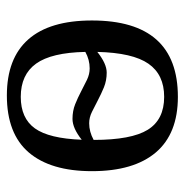

<svg xmlns="http://www.w3.org/2000/svg" viewBox="-10 -500 521 540"><g transform="rotate(-90 250.0 -230.5)"><path d="M461.9 -231.9Q461.9 9.8 247.1 9.8Q143.6 9.8 90.8 -52.2Q38.1 -114.3 38.1 -231.9Q38.1 -348.1 90.8 -409.7Q143.6 -471.2 251 -471.2Q355.5 -471.2 408.7 -410.9Q461.9 -350.6 461.9 -231.9ZM315.4 -190.4Q293 -190.4 273.9 -198.2Q254.9 -206.1 237.8 -215.1Q220.7 -224.1 204.8 -231.9Q189 -239.7 172.9 -239.7Q148.9 -239.7 126 -227.1Q126 -121.1 154.5 -75Q183.1 -28.8 247.1 -28.8Q309.6 -28.8 340.3 -73Q371.1 -117.2 373.5 -216.8Q340.3 -190.4 315.4 -190.4ZM247.1 -432.1Q187 -432.1 158.4 -392.3Q129.9 -352.5 126.5 -260.7Q159.2 -286.6 185.1 -286.6Q207.5 -286.6 226.3 -279.1Q245.1 -271.5 262.2 -262.5Q279.3 -253.4 295.2 -245.8Q311 -238.3 327.1 -238.3Q351.6 -238.3 373.5 -250.5Q371.6 -345.7 340.6 -388.9Q309.6 -432.1 247.1 -432.1Z"/></g></svg>

Font: Tinos
Style: Regular
Weight: 400
Designer: Steve Matteson
Foundry: Monotype Imaging Inc.
Version: Version 1.23